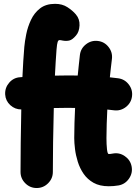

<svg xmlns="http://www.w3.org/2000/svg" viewBox="-20 -889 707 995"><path d="M330.1 -498Q356.4 -498 382.8 -497.6Q385.3 -523.9 388.2 -550.5Q391.1 -577.1 394 -603.5Q397.9 -637.7 425.3 -659.2Q452.6 -680.7 486.8 -676.8Q521 -672.9 542.5 -645.5Q564 -618.2 560.1 -584Q557.1 -560.1 554.4 -535.9Q551.8 -511.7 549.3 -488.3Q571.3 -485.8 591.8 -483.4Q626 -479 647.2 -451.4Q668.5 -423.8 664.1 -389.6Q659.7 -355.5 632.1 -334.2Q604.5 -313 570.3 -317.4Q553.7 -319.3 536.1 -321.3Q534.2 -284.2 533 -247.3Q531.7 -210.4 531.7 -173.3Q531.7 -140.6 534.4 -115.7Q537.1 -90.8 543.5 -90.8Q551.8 -90.8 564.9 -93.3Q598.6 -99.6 627.2 -79.6Q655.8 -59.6 662.1 -26.4Q668.5 7.3 648.7 36.4Q628.9 65.4 595.2 71.8Q581.5 74.2 568.6 75.2Q555.7 76.2 543.5 76.2Q496.6 76.2 464.8 58.3Q433.1 40.5 413.3 11.7Q393.6 -17.1 383.1 -50.8Q372.6 -84.5 368.7 -116.7Q364.7 -148.9 364.7 -173.3Q364.7 -212.9 366 -252Q367.2 -291 369.1 -329.6Q350.1 -330.1 330.1 -330.1Q294.4 -330.1 258.8 -329.1Q256.3 -238.8 255.1 -151.4Q253.9 -64 253.9 2Q253.9 36.1 229.2 60.8Q204.6 85.4 169.9 85.4Q135.7 85.4 111.1 60.8Q86.4 36.1 86.4 2Q86.4 -63 87.4 -147.9Q88.4 -232.9 90.3 -321.8Q57.6 -321.8 33.2 -344.2Q8.8 -366.7 6.8 -399.4Q4.9 -434.1 27.6 -460.4Q50.3 -486.8 84.5 -488.8Q90.3 -489.3 96.2 -489.7Q98.1 -532.7 100.6 -572.3Q103 -611.8 106 -646Q108.4 -673.8 116 -711.7Q123.5 -749.5 140.4 -785.6Q157.2 -821.8 187.5 -845.5Q217.8 -869.1 265.6 -869.1Q302.7 -869.1 329.3 -851.8Q356 -834.5 373 -814.5Q393.6 -790.5 392.1 -757.3Q390.6 -724.1 374 -705.1Q355 -682.6 339.1 -679Q323.2 -675.3 305.2 -678.7Q294.4 -681.2 288.1 -681.2Q282.2 -681.2 278.8 -671.6Q275.4 -662.1 272.9 -631.8Q270.5 -603 268.6 -568.8Q266.6 -534.7 264.6 -497.1Q298.3 -498 330.1 -498Z"/></svg>

Font: Mikhak-FD Black
Style: Regular
Weight: 900
Designer: Amin Abedi
Version: Version 3.2